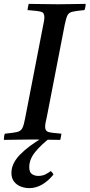

<svg xmlns="http://www.w3.org/2000/svg" viewBox="-32 -721 462 991"><path d="M-12 1Q-12 -6 -11 -15Q-10 -24 -7 -31Q36 -35 55.5 -39.5Q75 -44 83 -59Q91 -74 97 -107L189 -581Q193 -599 195 -611.5Q197 -624 197 -633Q197 -656 179.5 -660.5Q162 -665 110 -669Q112 -685 116 -701Q145 -701 188 -700Q231 -699 268 -699Q302 -699 342 -700Q382 -701 410 -701Q410 -684 404 -669Q361 -665 342 -660.5Q323 -656 316 -641.5Q309 -627 302 -593L210 -119Q206 -101 203.5 -89Q201 -77 201 -67Q201 -45 217 -40Q233 -35 285 -31Q284 -24 282.5 -15Q281 -6 279 1Q250 1 212 0Q174 -1 139 -1Q102 -1 59 0Q16 1 -12 1ZM191 -12H230Q182 24 150.5 62.5Q119 101 119 141Q119 169 133.5 178Q148 187 165 187Q188 187 204.5 178Q221 169 230 162Q239 169 244 180Q217 213 185.5 231.5Q154 250 119 250Q98 250 77 242.5Q56 235 41.5 217.5Q27 200 27 171Q27 123 71 77.5Q115 32 191 -12Z"/></svg>

Font: Castoro
Style: Italic
Weight: 400
Italic angle: -11°
Designer: John Hudson with Paul Hanslow, assisted by Kaja Sojewska.
Foundry: Tiro Typeworks Ltd.
Version: Version 2.04